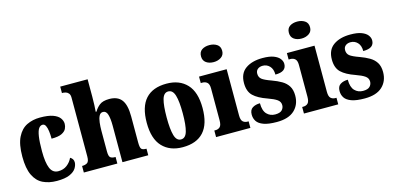

<svg xmlns="http://www.w3.org/2000/svg" viewBox="-71 -1200 3359 1638"><g transform="rotate(-15 1608.5 -381.5)"><path d="M269 10Q199 10 146.5 -15.5Q94 -41 65 -101.5Q36 -162 36 -266Q36 -375 67 -437Q98 -499 150 -524.5Q202 -550 267 -550Q339 -550 380.5 -535Q422 -520 440 -495.5Q458 -471 458 -444Q458 -423 448 -401.5Q438 -380 408 -365Q378 -350 317 -350Q317 -386 313 -416.5Q309 -447 299.5 -466Q290 -485 273 -485Q253 -485 239 -465.5Q225 -446 217.5 -398.5Q210 -351 210 -267Q210 -168 231 -117.5Q252 -67 302 -67Q347 -67 379 -91.5Q411 -116 427 -152Q456 -136 456 -105Q456 -80 439.5 -53Q423 -26 382 -8Q341 10 269 10Z M508 0V-58H511Q537 -58 554.5 -69.5Q572 -81 572 -125V-644Q572 -670 561 -682.5Q550 -695 536.5 -699Q523 -703 517 -703H503V-760H745V-606Q745 -568 743.5 -532Q742 -496 740 -474H747Q763 -503 792 -526.5Q821 -550 879 -550Q953 -550 987.5 -504.5Q1022 -459 1022 -358V-128Q1022 -82 1033 -70Q1044 -58 1074 -58H1077V0H849V-323Q849 -386 838 -421.5Q827 -457 799 -457Q776 -457 764.5 -434.5Q753 -412 749 -377Q745 -342 745 -305V-122Q745 -81 758 -69.5Q771 -58 800 -58H804V0Z M1381 10Q1267 10 1201.5 -59.5Q1136 -129 1136 -270Q1136 -411 1199 -480.5Q1262 -550 1384 -550Q1498 -550 1563.5 -480.5Q1629 -411 1629 -270Q1629 -129 1566 -59.5Q1503 10 1381 10ZM1383 -58Q1423 -58 1438.5 -112Q1454 -166 1454 -270Q1454 -375 1438 -428.5Q1422 -482 1382 -482Q1342 -482 1327 -428.5Q1312 -375 1312 -270Q1312 -166 1327.5 -112Q1343 -58 1383 -58Z M1823 -623Q1783 -623 1756.5 -642Q1730 -661 1730 -698Q1730 -737 1756.5 -755Q1783 -773 1823 -773Q1861 -773 1889 -755Q1917 -737 1917 -698Q1917 -661 1889 -642Q1861 -623 1823 -623ZM1676 0V-58H1686Q1711 -58 1726.5 -73Q1742 -88 1742 -131V-412Q1742 -450 1725.5 -464.5Q1709 -479 1686 -479H1669V-536H1913V-128Q1913 -87 1929 -72.5Q1945 -58 1969 -58H1979V0Z M2212 10Q2137 10 2095 -5.5Q2053 -21 2036 -47Q2019 -73 2019 -106Q2019 -148 2046 -165Q2073 -182 2112 -182Q2112 -116 2141 -86Q2170 -56 2214 -56Q2257 -56 2274.5 -74.5Q2292 -93 2292 -118Q2292 -148 2266 -166.5Q2240 -185 2186 -204Q2105 -232 2065 -270.5Q2025 -309 2025 -383Q2025 -468 2082 -508.5Q2139 -549 2232 -549Q2293 -549 2329.5 -535Q2366 -521 2383 -499Q2400 -477 2400 -453Q2400 -419 2376.5 -401.5Q2353 -384 2303 -384Q2303 -433 2278 -459Q2253 -485 2217 -485Q2190 -485 2172.5 -471Q2155 -457 2155 -431Q2155 -400 2176.5 -382.5Q2198 -365 2260 -343Q2307 -326 2343 -305Q2379 -284 2399.5 -251.5Q2420 -219 2420 -168Q2420 -88 2367.5 -39Q2315 10 2212 10Z M2599 -623Q2559 -623 2532.5 -642Q2506 -661 2506 -698Q2506 -737 2532.5 -755Q2559 -773 2599 -773Q2637 -773 2665 -755Q2693 -737 2693 -698Q2693 -661 2665 -642Q2637 -623 2599 -623ZM2452 0V-58H2462Q2487 -58 2502.5 -73Q2518 -88 2518 -131V-412Q2518 -450 2501.5 -464.5Q2485 -479 2462 -479H2445V-536H2689V-128Q2689 -87 2705 -72.5Q2721 -58 2745 -58H2755V0Z M2988 10Q2913 10 2871 -5.5Q2829 -21 2812 -47Q2795 -73 2795 -106Q2795 -148 2822 -165Q2849 -182 2888 -182Q2888 -116 2917 -86Q2946 -56 2990 -56Q3033 -56 3050.5 -74.5Q3068 -93 3068 -118Q3068 -148 3042 -166.5Q3016 -185 2962 -204Q2881 -232 2841 -270.5Q2801 -309 2801 -383Q2801 -468 2858 -508.5Q2915 -549 3008 -549Q3069 -549 3105.5 -535Q3142 -521 3159 -499Q3176 -477 3176 -453Q3176 -419 3152.5 -401.5Q3129 -384 3079 -384Q3079 -433 3054 -459Q3029 -485 2993 -485Q2966 -485 2948.5 -471Q2931 -457 2931 -431Q2931 -400 2952.5 -382.5Q2974 -365 3036 -343Q3083 -326 3119 -305Q3155 -284 3175.5 -251.5Q3196 -219 3196 -168Q3196 -88 3143.5 -39Q3091 10 2988 10Z"/></g></svg>

Font: Noto Serif Condensed Black
Style: Regular
Weight: 900
Width: 3
Designer: Monotype Design Team
Foundry: Monotype Imaging Inc.
Version: Version 2.015; ttfautohint (v1.8.4.7-5d5b)